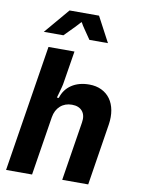

<svg xmlns="http://www.w3.org/2000/svg" viewBox="-102 -1023 803 1091"><g transform="rotate(10 300.0 -477.5)"><path d="M11 0 127 -730H277L248 -550Q246 -535 241.5 -518Q237 -501 233 -487Q229 -473 226.5 -464Q224 -455 224 -455H235Q250 -505 291.5 -532.5Q333 -560 393 -560Q433 -560 464 -545Q495 -530 514.5 -503Q534 -476 541 -438Q548 -400 541 -355L485 0H335L389 -340Q396 -382 376 -406Q356 -430 316 -430Q276 -430 249 -406Q222 -382 215 -340L161 0ZM209 -955H379L456 -810H349L310 -867Q303 -877 299 -883.5Q295 -890 293 -894Q290 -898 289 -901H287Q285 -899 281 -895Q278 -891 272 -885Q266 -879 256 -868L199 -810H86Z"/></g></svg>

Font: JetBrains Mono ExtraBold
Style: Italic
Weight: 800
Designer: Philipp Nurullin, Konstantin Bulenkov
Foundry: JetBrains
Version: Version 1.000; ttfautohint (v1.8.3)